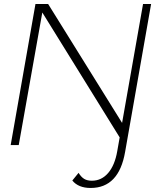

<svg xmlns="http://www.w3.org/2000/svg" viewBox="-20 -720 770 953"><path d="M339 176 370 138Q383 159 398 168Q413 177 436 177Q484 177 517 138.5Q550 100 562 30L574 -38L190 -658L73 0H33L156 -700H219L586 -110L690 -700H730L601 34Q570 213 430 213Q369 213 339 176Z"/></svg>

Font: Fahkwang ExtraLight
Style: Italic
Weight: 275
Italic angle: -10°
Designer: Suppakit Chalermlarp | Katatrad Co.,Ltd.
Foundry: Cadson Demak Co.,Ltd.
Version: Version 1.000; ttfautohint (v1.6)